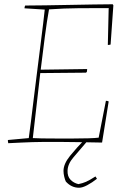

<svg xmlns="http://www.w3.org/2000/svg" viewBox="-20 -666 588 901"><path d="M19 6Q17 2 17 -9L115 -18Q119 -45 125 -94Q131 -143 138.5 -204Q146 -265 154 -328Q162 -392 169.5 -451Q177 -510 182.5 -555.5Q188 -601 190 -621L95 -627Q95 -634 98 -640Q139 -640 194 -641Q249 -642 307.5 -643Q366 -644 419 -645Q472 -646 509 -646L512 -641L499 -457Q493 -455 486 -455L490 -628Q419 -628 350 -627.5Q281 -627 210 -622Q200 -567 190.5 -494Q181 -421 171 -339L389 -342L388 -330L384 -325Q329 -324 274.5 -324Q220 -324 169 -323Q160 -248 151.5 -170.5Q143 -93 134 -18Q146 -17 176 -16.5Q206 -16 244.5 -16Q283 -16 322.5 -16Q362 -16 394.5 -17Q427 -18 443 -20L477 -193Q484 -193 490 -190L459 3Q402 2 348 1Q294 0 261 0Q217 0 186.5 0Q156 0 131.5 1Q107 2 81 3Q55 4 19 6ZM377 -11H396Q352 41 325 72Q298 103 297 135Q296 162 311 177.5Q326 193 348 198Q368 194 384 187Q400 180 428 162L435 173Q412 191 389.5 203Q367 215 351 215Q315 215 289 186Q285 178 281.5 163.5Q278 149 278 136Q278 103 309 65Q340 27 377 -11Z"/></svg>

Font: Labrada Thin
Style: Italic
Weight: 100
Italic angle: -7°
Designer: Mercedes Jáuregui
Foundry: Omnibus-Type Team
Version: Version 1.000; ttfautohint (v1.8.4.7-5d5b)